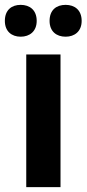

<svg xmlns="http://www.w3.org/2000/svg" viewBox="-36 -770 356 790"><path d="M-16 -684C-16 -641 12 -619 49 -619C86 -619 115 -641 115 -684C115 -729 86 -750 49 -750C12 -750 -16 -729 -16 -684ZM168 -684C168 -641 196 -619 234 -619C271 -619 300 -641 300 -684C300 -729 271 -750 234 -750C196 -750 168 -729 168 -684ZM213 0V-546H72V0Z"/></svg>

Font: Noto Sans Gurmukhi SemiCondensed
Style: Bold
Weight: 700
Width: 4
Designer: Jelle Bosma - Monotype Design Team
Foundry: Monotype Imaging Inc.
Version: Version 2.004